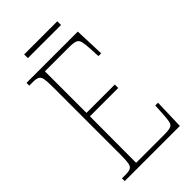

<svg xmlns="http://www.w3.org/2000/svg" viewBox="-249 -907 987 987"><g transform="rotate(-45 245.0 -413.0)"><path d="M40 0V-20H65Q90 -20 102 -26Q114 -32 117.5 -51Q121 -70 121 -108V-606Q121 -645 117.5 -663.5Q114 -682 102 -688Q90 -694 65 -694H40V-714H413L419 -550H399L396 -606Q394 -643 389.5 -660.5Q385 -678 370.5 -683.5Q356 -689 325 -689H149V-387H355V-362H149L148 -25H354Q384 -25 398 -30Q412 -35 416 -49.5Q420 -64 422 -94L426 -164H446L441 0ZM135 -799V-826H376V-799Z"/></g></svg>

Font: Noto Serif Tamil Condensed Thin
Style: Italic
Weight: 100
Width: 3
Italic angle: -12°
Designer: Indian Type Foundry, Tom Grace, and the Monotype Design Team
Foundry: Monotype Imaging Inc.
Version: Version 2.003; ttfautohint (v1.8.4.7-5d5b)